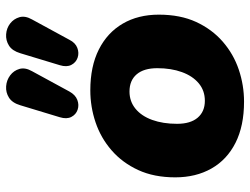

<svg xmlns="http://www.w3.org/2000/svg" viewBox="-117 -708 836 642"><g transform="rotate(-90 301.0 -387.0)"><path d="M282 11Q201 11 144.5 -17.5Q88 -46 58.5 -98Q29 -150 29 -219Q29 -290 53.5 -343Q78 -396 119.5 -432Q161 -468 213 -485.5Q265 -503 320 -503Q400 -503 456.5 -474.5Q513 -446 543 -394.5Q573 -343 573 -274Q573 -202 548.5 -149Q524 -96 482.5 -60Q441 -24 389 -6.5Q337 11 282 11ZM285 -120Q319 -120 343.5 -140.5Q368 -161 381 -197Q394 -233 394 -279Q394 -324 373.5 -348Q353 -372 316 -372Q283 -372 258.5 -352Q234 -332 221 -296Q208 -260 208 -213Q208 -168 228.5 -144Q249 -120 285 -120ZM489 -573Q479 -553 462 -546.5Q445 -540 429 -545.5Q413 -551 405 -566.5Q397 -582 404 -605L444 -737Q452 -764 469.5 -775Q487 -786 507.5 -784.5Q528 -783 543.5 -771Q559 -759 564.5 -740Q570 -721 557 -698ZM316 -573Q305 -553 288 -546.5Q271 -540 255 -545.5Q239 -551 231 -566.5Q223 -582 230 -605L270 -737Q278 -764 295.5 -775Q313 -786 333.5 -784.5Q354 -783 370 -771Q386 -759 391.5 -740Q397 -721 384 -698Z"/></g></svg>

Font: Nunito ExtraLight Black
Style: Italic
Weight: 900
Italic angle: -9°
Version: Version 3.602